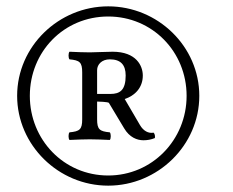

<svg xmlns="http://www.w3.org/2000/svg" viewBox="-20 -608 735 605"><path d="M321 -23C477 -23 608 -150 608 -306C608 -462 477 -588 321 -588C165 -588 34 -462 34 -306C34 -151 164 -23 321 -23ZM321 -556C460 -556 568 -445 568 -306C568 -167 459 -55 321 -55C181 -55 74 -168 74 -306C74 -445 181 -556 321 -556ZM263 -443C247 -443 217 -444 199 -445C195 -441 195 -425 199 -421C231 -418 239 -412 239 -380V-232C239 -200 231 -194 199 -191C195 -187 195 -171 199 -167C217 -168 247 -169 263 -169C279 -169 308 -168 326 -167C330 -171 330 -187 326 -191C294 -194 286 -200 286 -232V-288C291 -288 319 -287 323 -284L371 -204C388 -175 412 -166 432 -166C444 -166 456 -168 468 -173C469 -179 468 -186 464 -190C448 -187 432 -195 421 -214L373 -296C404 -306 430 -331 430 -370C430 -400 410 -445 335 -445C315 -445 279 -443 263 -443ZM376 -370C376 -324 358 -312 328 -312H286V-387C286 -405 301 -421 326 -421C360 -421 376 -404 376 -370Z"/></svg>

Font: Libertinus Serif
Style: Regular
Weight: 400
Designer: Philipp H. Poll, Khaled Hosny
Foundry: Caleb Maclennan
Version: Version 7.050;RELEASE